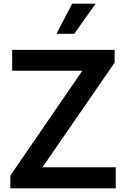

<svg xmlns="http://www.w3.org/2000/svg" viewBox="-20 -1020 685 1040"><path d="M382 -837H286L371 -1000H498ZM607 -114V0H36V-69L426 -637H46V-750H601V-681L210 -114Z"/></svg>

Font: Oakes Grotesk
Style: Bold
Weight: 600
Designer: Samuel Oakes
Foundry: Samuel Oakes
Version: Version 1.000;PS 001.000;hotconv 1.0.88;makeotf.lib2.5.64775